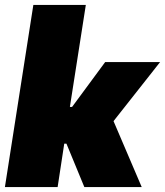

<svg xmlns="http://www.w3.org/2000/svg" viewBox="-34 -763 673 783"><path d="M310 0 237 -177H228L201 0H-14L102 -743H316L251 -327H260L395 -510H619L429 -269L544 0Z"/></svg>

Font: Azeri Sans Black
Style: Italic
Weight: 900
Designer: Hector Gatti & Omnibus-Type (original fonts) / Cristiano Sobral (main changes and remastering)
Foundry: Omnibus-Type
Version: Version 0.07;August 21, 2020;FontCreator 13.0.0.2681 64-bit;